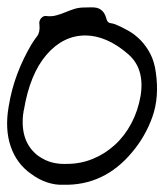

<svg xmlns="http://www.w3.org/2000/svg" viewBox="-20 -510 456 530"><path d="M3.9 -215.8Q11.7 -263.7 27.8 -306.2Q43.9 -348.6 66.4 -386.7Q74.2 -399.4 82.5 -410.2Q90.8 -420.9 88.9 -441.4Q86.9 -452.1 93.3 -459.5Q99.6 -466.8 107.4 -465.8Q121.1 -463.9 134.3 -467.3Q147.5 -470.7 160.2 -476.1Q172.9 -481.4 185.5 -485.4Q198.2 -489.3 211.9 -489.3Q220.7 -489.3 230 -489.7Q239.3 -490.2 247.6 -488.3Q255.9 -486.3 263.2 -479Q270.5 -471.7 274.4 -456.1Q277.3 -447.3 284.2 -446.3Q291 -445.3 296.9 -443.4Q316.4 -435.5 335 -424.8Q353.5 -414.1 368.7 -398.4Q383.8 -382.8 395 -361.3Q406.2 -339.8 410.2 -309.6Q419.9 -242.2 400.9 -188Q381.8 -133.8 344.7 -89.8Q267.6 2.9 154.3 0Q133.8 1 110.8 -6.3Q87.9 -13.7 65.4 -30.3Q25.4 -58.6 9.3 -106.4Q-6.8 -154.3 3.9 -215.8ZM85 -80.1Q104.5 -66.4 124 -61.5Q143.6 -56.6 165 -57.6Q202.1 -57.6 235.8 -71.3Q269.5 -85 296.9 -109.9Q324.2 -134.8 342.8 -169.9Q361.3 -205.1 368.2 -246.1Q379.9 -320.3 334 -360.4Q303.7 -386.7 273.9 -399.4Q244.1 -412.1 215.8 -412.1Q154.3 -412.1 108.4 -358.9Q62.5 -305.7 45.9 -206.1Q44.9 -204.1 44.9 -201.2Q44.9 -198.2 43.9 -195.3Q35.2 -118.2 85 -80.1Z"/></svg>

Font: Scriphy
Style: Regular
Weight: 400
Designer: Ala M. Lockhart
Foundry: Ala M. Lockhart
Version: Version 1.0 2021